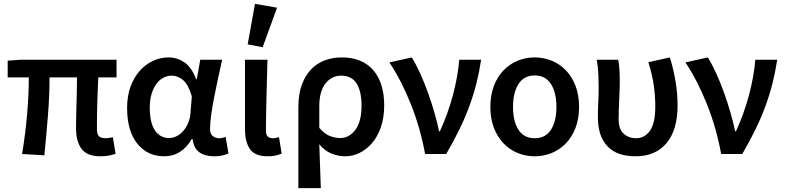

<svg xmlns="http://www.w3.org/2000/svg" viewBox="-20 -802 4087 1000"><path d="M504 12Q433 12 404.5 -27Q376 -66 376 -134Q376 -149 376.5 -179Q377 -209 378 -246Q379 -283 380 -323Q381 -363 381 -399H238Q238 -303 229.5 -198Q221 -93 211 7L95 0Q112 -102 121 -205Q130 -308 130 -399H20V-486L92 -491H587V-399H492Q490 -362 488.5 -320Q487 -278 486 -239.5Q485 -201 485 -171Q485 -141 485 -128Q485 -102 496 -92Q507 -82 530 -82Q537 -82 546 -83.5Q555 -85 568 -87L582 -1Q568 4 548.5 8Q529 12 504 12Z M835 12Q748 12 695 -54Q642 -120 642 -240Q642 -302 660 -351Q678 -400 708 -433.5Q738 -467 777 -485Q816 -503 858 -503Q902 -503 940 -477.5Q978 -452 1001 -390H1005L1023 -491H1137Q1127 -446 1116 -395.5Q1105 -345 1095.5 -296Q1086 -247 1080 -204Q1074 -161 1074 -130Q1074 -105 1088 -93.5Q1102 -82 1122 -82Q1136 -82 1155 -89L1170 -3Q1158 3 1139.5 7.5Q1121 12 1095 12Q1047 12 1018 -9Q989 -30 983 -78H979Q926 12 835 12ZM861 -83Q881 -83 900.5 -93Q920 -103 935 -120.5Q950 -138 960 -161.5Q970 -185 972 -212L979 -300Q961 -362 933.5 -385Q906 -408 874 -408Q853 -408 832.5 -398Q812 -388 796 -367Q780 -346 770 -314.5Q760 -283 760 -241Q760 -163 787 -123Q814 -83 861 -83Z M1374 12Q1307 12 1281.5 -26Q1256 -64 1256 -129V-491H1373Q1372 -445 1370.5 -395.5Q1369 -346 1368 -298Q1367 -250 1366 -205Q1365 -160 1365 -123Q1365 -100 1374.5 -91Q1384 -82 1402 -82Q1416 -82 1433 -88L1447 -2Q1433 4 1416.5 8Q1400 12 1374 12ZM1270 -571 1308 -782 1423 -762 1348 -556Z M1534 178V-243Q1534 -310 1551.5 -359Q1569 -408 1599.5 -440Q1630 -472 1671 -487.5Q1712 -503 1760 -503Q1866 -503 1923.5 -437Q1981 -371 1981 -253Q1981 -190 1964 -140.5Q1947 -91 1918.5 -57.5Q1890 -24 1853.5 -6Q1817 12 1778 12Q1743 12 1708 -1.5Q1673 -15 1643 -50Q1645 12 1647 65Q1649 118 1651 178ZM1753 -83Q1798 -83 1830.5 -125.5Q1863 -168 1863 -252Q1863 -326 1837.5 -367Q1812 -408 1756 -408Q1708 -408 1675.5 -367.5Q1643 -327 1643 -249V-136Q1672 -103 1699.5 -93Q1727 -83 1753 -83Z M2194 0Q2169 -137 2119.5 -260.5Q2070 -384 2008 -477L2125 -503Q2147 -467 2169 -418.5Q2191 -370 2209.5 -318Q2228 -266 2243 -214Q2258 -162 2267 -118H2271Q2312 -207 2338 -303Q2364 -399 2372 -491H2486Q2476 -426 2461 -366.5Q2446 -307 2424 -247.5Q2402 -188 2372.5 -127.5Q2343 -67 2304 0Z M2765 12Q2718 12 2676.5 -5Q2635 -22 2603 -55Q2571 -88 2552.5 -136Q2534 -184 2534 -245Q2534 -307 2552.5 -355Q2571 -403 2603 -436Q2635 -469 2676.5 -486Q2718 -503 2765 -503Q2811 -503 2853 -486Q2895 -469 2927 -436Q2959 -403 2977.5 -355Q2996 -307 2996 -245Q2996 -184 2977.5 -136Q2959 -88 2927 -55Q2895 -22 2853 -5Q2811 12 2765 12ZM2765 -82Q2821 -82 2849.5 -126Q2878 -170 2878 -245Q2878 -320 2849.5 -364.5Q2821 -409 2765 -409Q2709 -409 2680.5 -364.5Q2652 -320 2652 -245Q2652 -170 2680.5 -126Q2709 -82 2765 -82Z M3291 12Q3191 12 3142.5 -41.5Q3094 -95 3094 -190Q3094 -230 3096 -269.5Q3098 -309 3098 -348Q3098 -377 3096.5 -414Q3095 -451 3088 -491H3200Q3205 -465 3206.5 -436Q3208 -407 3208 -373Q3208 -355 3207 -332Q3206 -309 3205 -283.5Q3204 -258 3203 -232Q3202 -206 3202 -182Q3202 -129 3228.5 -105.5Q3255 -82 3292 -82Q3338 -82 3365.5 -121.5Q3393 -161 3393 -247Q3393 -299 3385.5 -354.5Q3378 -410 3357 -478L3469 -503Q3488 -441 3498.5 -378Q3509 -315 3509 -252Q3509 -125 3451.5 -56.5Q3394 12 3291 12Z M3736 0Q3711 -137 3661.5 -260.5Q3612 -384 3550 -477L3667 -503Q3689 -467 3711 -418.5Q3733 -370 3751.5 -318Q3770 -266 3785 -214Q3800 -162 3809 -118H3813Q3854 -207 3880 -303Q3906 -399 3914 -491H4028Q4018 -426 4003 -366.5Q3988 -307 3966 -247.5Q3944 -188 3914.5 -127.5Q3885 -67 3846 0Z"/></svg>

Font: Giro Semibold
Style: Regular
Weight: 600
Designer: Paul D. Hunt
Foundry: Adobe Systems Incorporated
Version: Version 1.000;PS 1.0;hotconv 1.0.88;makeotf.lib2.5.647800